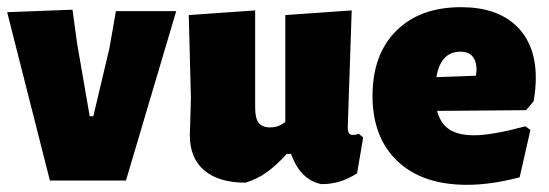

<svg xmlns="http://www.w3.org/2000/svg" viewBox="-20 -503 1529 535"><path d="M195 -381 230 -179H240L285 -369L303 -472H471L331 0H119L0 -469L182 -476Z M992 -120 975 -20Q927 11 875 10Q817 -2 791 -74H779Q751 -43 724 -23.5Q697 -4 664 6Q590 6 549.5 -28Q509 -62 509 -126L512 -229L506 -461L691 -474V-203Q691 -173 701 -160.5Q711 -148 732 -148Q745 -148 754.5 -151.5Q764 -155 775 -163V-461L960 -474L949 -148Q949 -137 952.5 -132Q956 -127 963 -127Q970 -127 980 -130Z M1446 -196 1198 -194Q1207 -159 1232 -142.5Q1257 -126 1301 -126Q1350 -126 1444 -151L1458 -141L1428 -9Q1349 12 1281 12Q1157 12 1087.5 -54Q1018 -120 1018 -236Q1018 -351 1084 -417Q1150 -483 1265 -483Q1364 -483 1418.5 -431Q1473 -379 1473 -286Q1473 -256 1467 -221ZM1308 -306Q1308 -359 1263 -359Q1208 -359 1196 -288L1306 -292Z"/></svg>

Font: Luna Sans Black
Style: Regular
Weight: 900
Designer: Juan Pablo del Peral
Foundry: Huerta Tipografica
Version: Version 2.001; ttfautohint (v1.5)